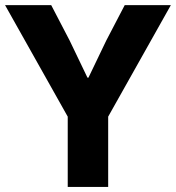

<svg xmlns="http://www.w3.org/2000/svg" viewBox="-22 -740 696 760"><path d="M246.1 -278.3 -2 -719.7H180.7L253.9 -579.1L324.2 -432.6H328.1L398.4 -579.1L471.7 -719.7H654.3L406.2 -278.3V0H246.1Z"/></svg>

Font: Reddit Sans Vanilla ExtraBold
Style: Regular
Weight: 800
Designer: Stephen Hutchings
Foundry: Reddit
Version: Version 1.013